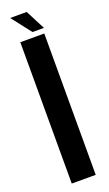

<svg xmlns="http://www.w3.org/2000/svg" viewBox="-141 -733 434 764"><g transform="rotate(-20 75.5 -351.5)"><path d="M21 0H122.5V-598.5H21ZM80.5 -620H129L86 -703H16Z"/></g></svg>

Font: Anybody ExtraCondensed Medium
Style: Regular
Weight: 500
Width: 2
Version: Version 1.113;gftools[0.9.25]